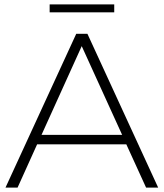

<svg xmlns="http://www.w3.org/2000/svg" viewBox="-20 -854 745 874"><path d="M555 -197H149L60 0H5L327 -700H378L700 0H645ZM536 -240 352 -644 169 -240ZM206 -834H500V-798H206Z"/></svg>

Font: Idrija Light
Style: Regular
Weight: 300
Designer: Julieta Ulanovsky
Foundry: Julieta Ulanovsky
Version: Version 7.200